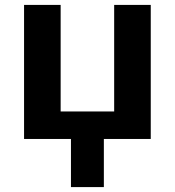

<svg xmlns="http://www.w3.org/2000/svg" viewBox="-20 -566 712 782"><path d="M269 0H78V-546H227V-112H445V-546H594V0H403V196H269Z"/></svg>

Font: Noto Sans
Style: Bold
Weight: 700
Designer: Monotype Design Team
Foundry: Monotype Imaging Inc.
Version: Version 2.000;GOOG;noto-source:20170915:90ef993387c0; ttfaut